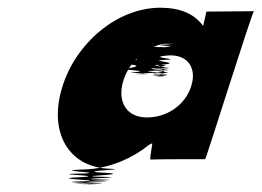

<svg xmlns="http://www.w3.org/2000/svg" viewBox="-20 -478 677 497"><path d="M141.3 -253C104.9 -137 156.1 -43 267.5 -41C318.9 -39 152.7 -35 263.2 -30C313.6 -25 146.7 -22 258.1 -20C309.5 -18 142.6 -15 253 -13C303.4 -11 135.8 -9 246.4 -8C297.1 -7 128.5 -5 235.9 -3C284.3 -1 114.3 -1 222.3 -1C269.3 -1 101.6 -2 211.9 -3C262.2 -4 94.8 -6 203.8 -9C253.7 -12 85.6 -15 198.1 -20C250.3 -24 86.3 -27 199.9 -29C254.8 -32 93 -36 211.2 -40C269.8 -45 325.4 -70 365.5 -103C367.8 -104 371.4 -106 373.7 -107C376 -108 365.9 -65 369.9 -65C375.2 -66 509.2 -66 511.2 -66C513.2 -66 633.6 -450 637.3 -449L514 -448C515 -448 505.7 -411 505.7 -411C483.1 -442 447 -458 395 -458C283 -458 175.9 -366 141.3 -253ZM299.2 -269C316.4 -325 368.6 -365 418.9 -366C468.8 -369 367.2 -367 415.2 -367C465.2 -367 359 -363 409 -363C459 -363 358.1 -360 408.1 -360C457.1 -360 357.8 -359 407.8 -359C456.1 -357 355.2 -354 405.2 -354C453.2 -354 351.5 -355 399.5 -355C441.5 -355 370.1 -357 370.1 -357C414.1 -357 309.5 -355 357.2 -354C403.9 -353 301.6 -352 349 -350C395.4 -348 291.5 -345 335.9 -340C379.4 -335 274.2 -331 322 -327C368.8 -323 267.2 -318 318.1 -311C368.2 -305 271.7 -300 325.5 -296C379.3 -292 282.7 -290 335.4 -289C388.1 -288 292.4 -286 348.4 -286C404.4 -286 311.4 -286 367.4 -289C422 -291 326.6 -293 379.2 -295C431.8 -297 334.4 -299 388.3 -302C440.2 -305 343.8 -310 394.8 -310C444.8 -310 342.3 -302 392.7 -300C442.1 -298 341.8 -297 392.2 -295C441.6 -293 340.1 -288 391.1 -288C441.1 -288 339.8 -284 389.8 -284C439.8 -284 340.2 -282 390.9 -281C440.6 -280 341.6 -280 393.6 -280C444.6 -280 345.6 -280 396.9 -281C447.2 -282 349.1 -285 399.1 -285C449.1 -285 350.4 -289 400.4 -289C449.4 -289 351.5 -296 401.5 -296C451.5 -296 353 -301 403 -301C452 -301 352.6 -306 404.1 -311C454.6 -316 356.1 -321 406.8 -323C456.4 -325 358.6 -329 410.1 -334C461.9 -340 490.6 -306 475.3 -256C460 -206 412.2 -174 360.2 -174C306.2 -174 283 -216 299.2 -269Z"/></svg>

Font: Hussar Wojna
Style: 3Obl
Weight: 400
Designer: Robert Jablonski
Foundry: Cannot Into Space Fonts
Version: Version 1.01